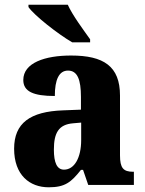

<svg xmlns="http://www.w3.org/2000/svg" viewBox="-20 -786 616 816"><path d="M287 -606H363V-619C336 -657 288 -721 268 -766H101V-756C125 -721 225 -642 287 -606ZM187 10C256 10 282 -11 324 -64H333L355 0H549V-56H546C504 -56 490 -72 490 -126V-380C490 -505 420 -550 282 -550C171 -550 79 -519 79 -446C79 -397 122 -378 213 -378C213 -448 231 -486 269 -486C309 -486 324 -448 324 -374V-320L248 -317C108 -312 40 -263 40 -154C40 -42 106 10 187 10ZM252 -65C222 -65 209 -95 209 -150C209 -221 229 -257 291 -262L325 -265V-191C325 -115 296 -65 252 -65Z"/></svg>

Font: Noto Serif Devanagari SemiCondensed ExtraBold
Style: Regular
Weight: 800
Width: 4
Designer: Universal Thirst, Indian Type Foundry and the Monotype Design Team
Foundry: Monotype Imaging Inc.
Version: Version 2.004